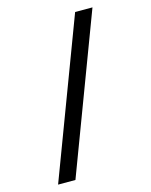

<svg xmlns="http://www.w3.org/2000/svg" viewBox="-136 -916 872 1112"><g transform="rotate(-15 300.0 -360.0)"><path d="M71 110 425 -830H529L175 110Z"/></g></svg>

Font: JetBrainsMono NFM Medium
Style: Regular
Weight: 500
Monospace: yes
Designer: Philipp Nurullin, Konstantin Bulenkov
Foundry: JetBrains
Version: Version 2.304; ttfautohint (v1.8.4.7-5d5b);Nerd Fonts 3.3.0